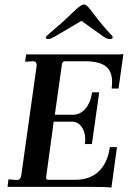

<svg xmlns="http://www.w3.org/2000/svg" viewBox="-20 -842 594 865"><path d="M392 0H14L18 -34L56 -31Q73 -31 76 -53L145 -545V-549Q145 -566 130 -566L93 -564L98 -597H519Q532 -597 536 -599L514 -443H483Q485 -462 485 -473Q485 -522 455.5 -544Q426 -566 363 -566H272Q261 -566 259 -552L227 -325H308Q341 -325 364.5 -352Q388 -379 395 -426H427L394 -193H362Q364 -205 364 -214Q364 -249 347 -271.5Q330 -294 304 -294H222L188 -45V-42Q188 -32 196 -32H320Q385 -32 425 -70Q465 -108 475 -179H507L482 3Q460 0 392 0ZM186 -673Q186 -678 215 -702Q253 -734 272 -752L323 -800Q347 -822 358 -822Q370 -822 386 -800L423 -752Q443 -727 469 -698Q488 -679 488 -674Q488 -666 474 -666Q462 -666 445 -678L347 -748L228 -678Q207 -666 197 -666Q186 -666 186 -673Z"/></svg>

Font: Unna Medium
Style: Italic
Weight: 500
Italic angle: -8.05°
Designer: Jorge de Buen Unna
Foundry: Omnibus-Type
Version: Version 2.008